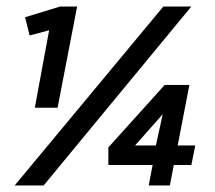

<svg xmlns="http://www.w3.org/2000/svg" viewBox="-20 -570 660 590"><path d="M114 0 568 -550H482L25 0ZM57 -517 71 -461 131 -477 87 -239H157L217 -550H165ZM313 -117V-63H449L437 0H502L514 -63H568L580 -123H526L562 -309H486ZM480 -219 459 -123H395Z"/></svg>

Font: Cambay Devanagari
Style: Bold Italic
Weight: 700
Designer: Pooja Saxena
Foundry: Pooja Saxena
Version: Version 1.005;PS 001.005;hotconv 1.0.70;makeotf.lib2.5.58329